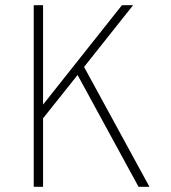

<svg xmlns="http://www.w3.org/2000/svg" viewBox="-20 -720 659 740"><path d="M279 -431 146 -264V0H110V-700H146V-317L450 -700H493L304 -462L556 0H514Z"/></svg>

Font: Overpass Thin
Style: Regular
Weight: 100
Designer: Delve Withrington, Thomas Jockin
Foundry: Delve Fonts
Version: Version 3.000;DELV;Overpass